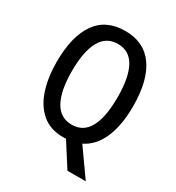

<svg xmlns="http://www.w3.org/2000/svg" viewBox="-209 -849 1048 1144"><g transform="rotate(30 315.5 -277.0)"><path d="M579 -358Q579 -226 540.5 -138Q502 -50 428 -14L558 170H432L329 9Q325 9 320.5 9.5Q316 10 311 10Q220 10 163 -39Q106 -88 79 -171.5Q52 -255 52 -359Q52 -536 118 -630Q184 -724 316 -724Q445 -724 512 -629.5Q579 -535 579 -358ZM158 -358Q158 -223 197.5 -151.5Q237 -80 316 -80Q395 -80 433.5 -150.5Q472 -221 472 -358Q472 -494 433.5 -564.5Q395 -635 316 -635Q236 -635 197 -564Q158 -493 158 -358Z"/></g></svg>

Font: Noto Sans Malayalam Condensed Medium
Style: Regular
Weight: 500
Width: 3
Designer: Jelle Bosma - Monotype Design Team
Foundry: Monotype Imaging Inc.
Version: Version 2.104; ttfautohint (v1.8.4.7-5d5b)